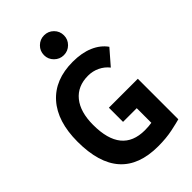

<svg xmlns="http://www.w3.org/2000/svg" viewBox="-276 -1031 1138 1138"><g transform="rotate(-45 293.0 -462.0)"><path d="M342.8 9.8Q23.9 9.8 23.9 -347.7Q23.9 -517.1 106.4 -610.1Q189 -703.1 338.9 -703.1Q414.6 -703.1 469.5 -679.4Q524.4 -655.8 555.2 -612.3L474.1 -519Q451.7 -547.9 417.7 -564.2Q383.8 -580.6 344.7 -580.6Q256.8 -580.6 208.3 -521Q159.7 -461.4 159.7 -352.5Q159.7 -113.3 354.5 -113.3Q370.1 -113.3 384.8 -114.5Q399.4 -115.7 412.6 -117.7V-240.2H297.9V-358.9H540.5V-19.5Q519 -13.2 465.3 -1.7Q411.6 9.8 342.8 9.8ZM329.6 -767.6Q295.4 -767.6 270.8 -792Q246.1 -816.4 246.1 -850.6Q246.1 -885.7 270.8 -909.9Q295.4 -934.1 329.6 -934.1Q364.3 -934.1 388.7 -909.9Q413.1 -885.7 413.1 -850.6Q413.1 -816.4 388.7 -792Q364.3 -767.6 329.6 -767.6Z"/></g></svg>

Font: Cascadia Code PL
Style: Bold
Weight: 700
Monospace: yes
Designer: Aaron Bell
Foundry: Saja Typeworks
Version: Version 2404.023; ttfautohint (v1.8.4)